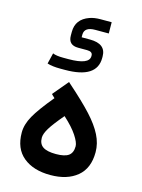

<svg xmlns="http://www.w3.org/2000/svg" viewBox="-120 -867 691 937"><g transform="rotate(15 225.5 -399.0)"><path d="M88.4 -577.1Q97.2 -573.2 110.4 -571.3Q123.5 -569.3 142.1 -569.3H167.5Q272.5 -569.3 272.5 -612.3V-615.2Q272.5 -635.3 244.1 -635.3H199.2Q149.4 -635.3 149.4 -683.6V-702.1Q149.4 -766.6 214.4 -789.6Q237.8 -797.9 269 -797.9H325.2L325.7 -741.2H323.2H257.3Q203.6 -741.2 202.6 -703.6V-693.8V-689H207.5H244.6Q325.7 -689 325.7 -625V-617.2Q325.7 -514.2 165 -514.2H141.6Q100.1 -514.2 75.2 -522.5ZM141.6 -165.5Q141.6 -134.3 162.6 -120.1Q183.6 -106 228.5 -106Q272.9 -106 292.5 -120.4Q312 -134.8 312 -167.5Q312 -186.5 289.6 -220.7Q267.1 -254.9 221.7 -295.9Q176.8 -243.2 159.2 -214.1Q141.6 -185.1 141.6 -165.5ZM228 0Q142.6 0 91.6 -41.7Q40.5 -83.5 40.5 -165Q40.5 -205.6 65.2 -249.5Q89.8 -293.5 151.4 -367.7L140.6 -377.9L134.3 -384.3L140.1 -391.1L193.4 -454.6L199.7 -462.4L207 -455.6Q285.2 -386.7 328.1 -339.8Q371.1 -293 392.3 -250.7Q413.6 -208.5 413.6 -164.6Q413.6 -83 363.3 -41.5Q313 0 228 0Z"/></g></svg>

Font: Shabnam Medium WOL
Style: Medium-WOL
Weight: 500
Foundry: DejaVu fonts team - Redesigned by Saber Rastikerdar - Based on Vazir font
Version: Version 5.0.0